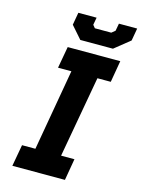

<svg xmlns="http://www.w3.org/2000/svg" viewBox="-137 -1020 809 1097"><g transform="rotate(15 267.0 -471.0)"><path d="M237 -795 173 -868 186 -942H294L286 -898L300 -881H397L418 -898L426 -942H534L521 -868L430 -795ZM48 0 71 -128H150L234 -609H155L178 -737H489L467 -609H388L302 -128H381L359 0Z"/></g></svg>

Font: Tomorrow SemiBold
Style: Italic
Weight: 600
Italic angle: -10°
Designer: Tony de Marco, Monica Rizzolli
Foundry: Just in Type
Version: Version 2.002